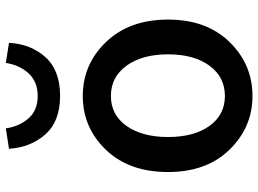

<svg xmlns="http://www.w3.org/2000/svg" viewBox="-133 -733 879 653"><g transform="rotate(-90 306.5 -406.5)"><path d="M306.6 12.7Q200.2 12.7 124 -65.4Q47.9 -143.6 47.9 -274.4Q47.9 -407.2 123.5 -485.8Q199.2 -564.5 306.6 -564.5Q414.1 -564.5 490.2 -485.4Q566.4 -406.2 566.4 -274.4Q566.4 -143.6 490.2 -65.4Q414.1 12.7 306.6 12.7ZM204.6 -133.8Q242.2 -81.1 306.6 -81.1Q371.1 -81.1 409.7 -133.8Q448.2 -186.5 448.2 -274.4Q448.2 -362.3 409.7 -415.5Q371.1 -468.8 306.6 -468.8Q242.2 -468.8 204.6 -415.5Q167 -362.3 167 -274.4Q167 -186.5 204.6 -133.8ZM306.6 -641.6Q220.7 -641.6 176.3 -691.4Q131.8 -741.2 127 -815.4L196.3 -826.2Q203.1 -780.3 230.5 -749Q257.8 -717.8 306.6 -717.8Q355.5 -717.8 383.8 -749Q412.1 -780.3 418.9 -826.2L487.3 -815.4Q483.4 -741.2 438.5 -691.4Q393.6 -641.6 306.6 -641.6Z"/></g></svg>

Font: Gen Shin Gothic Medium
Style: Regular
Weight: 500
Designer: [Source Han Sans]
Ryoko NISHIZUKA  (kana & ideographs); Paul D. Hunt (Latin, Greek & Cyrillic); Wenlong ZHANG  (bopomofo
Version: Version 1.002.20150607